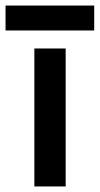

<svg xmlns="http://www.w3.org/2000/svg" viewBox="-49 -673 360 693"><path d="M75 -498H188V0H75ZM-29 -653H291V-563H-29Z"/></svg>

Font: Chakra Petch SemiBold
Style: Regular
Weight: 600
Designer: Katatrad Aksorn Co.,Ltd.
Foundry: Cadson Demak Co.,Ltd.
Version: Version 1.000; ttfautohint (v1.6)